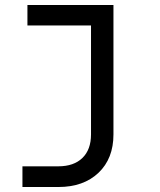

<svg xmlns="http://www.w3.org/2000/svg" viewBox="-20 -570 640 770"><path d="M70 180V97H214Q276 97 310.5 63.5Q345 30 345 -31V-468H90V-550H435V-31Q435 66 375 123Q315 180 214 180Z"/></svg>

Font: NKDuy Mono
Style: Regular
Weight: 400
Monospace: yes
Designer: NKDuy
Foundry: NKDuy
Version: Version 2.251; ttfautohint (v1.8.4.7-5d5b)